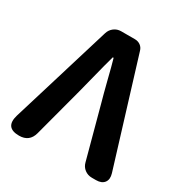

<svg xmlns="http://www.w3.org/2000/svg" viewBox="-171 -872 960 1004"><g transform="rotate(30 309.0 -370.0)"><path d="M83 0Q-4 0 21 -85L205 -689Q212 -712 230.5 -726Q249 -740 273 -740H308H356Q375 -740 389.5 -729.5Q404 -719 409 -701L602 -73Q612 -40 597 -20Q582 0 548 0H523Q498 0 479 -14.5Q460 -29 454 -53L371 -361Q359 -403 339 -482Q320 -559 308 -600H303Q289 -551 266 -459Q250 -395 241 -361L161 -60Q145 0 83 0Z"/></g></svg>

Font: GenSenRounded JP B
Style: Regular
Weight: 700
Version: Version 1.501;PS 1;hotconv 16.6.51;makeotf.lib2.5.65220